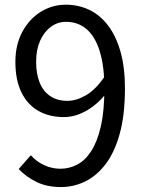

<svg xmlns="http://www.w3.org/2000/svg" viewBox="-20 -766 595 800"><path d="M234.7 13.4Q174.9 13.4 131.7 -8.1Q88.5 -29.6 57.8 -61.6L108.5 -119.2Q131.7 -92.7 164.1 -77.8Q196.6 -62.9 231.8 -62.9Q268.5 -62.9 301.7 -80.2Q335 -97.4 360.2 -136.5Q385.5 -175.6 400.2 -239.7Q414.9 -303.9 414.9 -398.1Q414.9 -488.4 396.2 -550.2Q377.6 -612.1 342 -643.5Q306.5 -675 254.7 -675Q220.1 -675 191.8 -654.2Q163.6 -633.3 147 -596Q130.5 -558.8 130.5 -508.4Q130.5 -459.3 144.9 -422.8Q159.3 -386.3 188.7 -366Q218 -345.8 261.3 -345.8Q298.5 -345.8 338.9 -369.5Q379.3 -393.2 415.9 -447.2L420 -374.3Q397.8 -345.9 369.4 -324.1Q341.1 -302.4 309.7 -290.2Q278.4 -278.1 246.2 -278.1Q185.5 -278.1 139.9 -304Q94.4 -329.9 69.2 -381.3Q44.1 -432.7 44.1 -508.4Q44.1 -579.5 73 -633.3Q102 -687 149.7 -716.7Q197.5 -746.4 254.3 -746.4Q307.3 -746.4 352.3 -724.8Q397.2 -703.2 430.3 -659.7Q463.4 -616.2 482 -551Q500.6 -485.7 500.6 -398.1Q500.6 -286.7 478.7 -208.2Q456.9 -129.8 419.2 -81Q381.4 -32.2 333.8 -9.4Q286.2 13.4 234.7 13.4Z"/></svg>

Font: Noto Sans SC Thin
Style: Regular
Weight: 100
Designer: Ryoko NISHIZUKA 西塚涼子 (kana, bopomofo & ideographs); Paul D. Hunt (Latin, Greek & Cyrillic); Sandoll Communications 산돌커뮤니
Foundry: Adobe
Version: Version 2.004-H2;hotconv 1.0.118;makeotfexe 2.5.65603